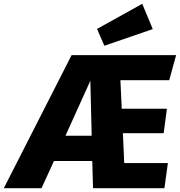

<svg xmlns="http://www.w3.org/2000/svg" viewBox="-81 -983 941 1003"><path d="M548 -564 555 -415H791L774 -287H561L568 -131H796L778 0H405L401 -142H201L136 0H-61L293 -695H839L803 -564ZM398 -274 391 -561 261 -274ZM717 -831 464 -744 426 -832 662 -963Z"/></svg>

Font: Trujillo ExtraBold
Style: Italic
Weight: 800
Italic angle: -8°
Designer: Fira Sans original fonts by bBox Type GmbH, Carrois Corporate GbR, & Edenspiekermann AG / Changes by Cristiano Sobral
Foundry: Fira Sans original fonts by bBox Type GmbH, Carrois Corporate GbR, & Edenspiekermann AG / Changes by Cristiano Sobral
Version: Version 4.301;July 28, 2020;FontCreator 13.0.0.2655 64-bit